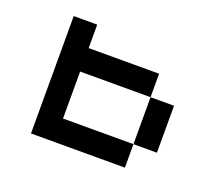

<svg xmlns="http://www.w3.org/2000/svg" viewBox="-82 -551 771 667"><g transform="rotate(20 304.0 -217.0)"><path d="M434 -86.8V0H86.8V-434H173.6V-347.2H434V-260.4H173.6V-86.8ZM434 -86.8V-260.4H520.8V-86.8Z"/></g></svg>

Font: 8-bit Operator+ 8
Style: Regular
Weight: 400
Designer: GrandChaos9000
Version: Version 1.3.0 - August 1, 2014